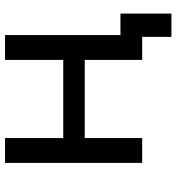

<svg xmlns="http://www.w3.org/2000/svg" viewBox="10 -580 683 742"><g transform="rotate(-90 351.0 -208.5)"><path d="M670 -84V113H580V0H491V-222H189V0H93V-530H189V-305H491V-530H587V-84Z"/></g></svg>

Font: CMG Sans Medium
Style: Regular
Weight: 500
Designer: Julieta Ulanovsky
Foundry: Julieta Ulanovsky
Version: Version 7.200